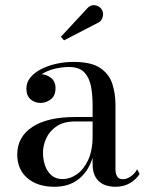

<svg xmlns="http://www.w3.org/2000/svg" viewBox="-20 -705 563 735"><path d="M421.5 10Q398 10 378.2 1.8Q358.5 -6.5 346.5 -25.8Q334.5 -45 334.5 -77.5V-304.5Q334.5 -340.5 328.5 -373.5Q322.5 -406.5 303.2 -427.5Q284 -448.5 244 -448.5Q221.5 -448.5 197.2 -443.5Q173 -438.5 152.2 -428.2Q131.5 -418 118.5 -402.5Q105.5 -387 105.5 -366H82Q82 -391.5 98.8 -406.2Q115.5 -421 135.5 -421Q157 -421 174.8 -407.2Q192.5 -393.5 192.5 -368Q192.5 -338 174.2 -324.5Q156 -311 135.5 -311Q112.5 -311 96.8 -325Q81 -339 81 -366Q81 -389.5 96.2 -408.2Q111.5 -427 137.2 -440.2Q163 -453.5 195.2 -460.8Q227.5 -468 261.5 -468Q330.5 -468 364.8 -444Q399 -420 410.5 -382.5Q422 -345 422 -304.5V-58.5Q422 -42 427.8 -30.5Q433.5 -19 452 -19Q465 -19 480.8 -29.8Q496.5 -40.5 505 -57L514.5 -39Q501.5 -18.5 477.8 -4.2Q454 10 421.5 10ZM188.5 10Q123.5 10 84.8 -23.2Q46 -56.5 46 -113.5Q46 -180.5 103.5 -218.8Q161 -257 267.5 -257H381V-240H267.5Q223.5 -240 196.5 -221.5Q169.5 -203 157 -175.5Q144.5 -148 144.5 -120.5Q144.5 -95.5 152.2 -72.2Q160 -49 176.8 -34.2Q193.5 -19.5 219.5 -19.5Q247.5 -19.5 273.8 -37.5Q300 -55.5 317.2 -92Q334.5 -128.5 334.5 -183H346Q346 -126 327.8 -82.5Q309.5 -39 274.5 -14.5Q239.5 10 188.5 10ZM225 -550.5 213 -564 314 -673Q324 -684 335 -685Q346 -686 355.8 -681Q365.5 -676 370 -667.5Q375 -659.5 374.5 -649.5Q374 -639.5 369.5 -631.2Q365 -623 356.5 -618.5Z"/></svg>

Font: Bodoni Moda SC
Style: Regular
Weight: 400
Designer: Owen Earl
Foundry: indestructible type
Version: Version 2.005